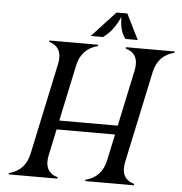

<svg xmlns="http://www.w3.org/2000/svg" viewBox="-60 -976 978 1034"><g transform="rotate(5 429.0 -459.5)"><path d="M527.8 -918.9H586.4L654.8 -781.2H588.9Q556.2 -818.8 556.2 -897.5Q522 -819.8 466.8 -781.2H400.9ZM24.4 0 25.9 -7.3Q113.8 -29.3 133.3 -122.1L238.3 -615.2Q242.2 -634.3 242.2 -649.9Q242.2 -712.4 179.7 -730L181.2 -737.3H444.8L443.4 -730Q355.5 -708 335.9 -615.2L271.5 -312.5H587.4L651.9 -615.2Q655.8 -634.3 655.8 -650.4Q655.8 -712.9 593.8 -730L595.2 -737.3H858.4L856.9 -730Q769 -708 749.5 -615.2L644.5 -122.1Q640.6 -103 640.6 -87.4Q640.6 -24.9 703.1 -7.3L701.7 0H438.5L439.9 -7.3Q527.3 -29.3 546.9 -122.1L577.1 -263.7H261.2L231 -122.1Q227.1 -103 227.1 -87.4Q227.1 -24.9 289.6 -7.3L288.1 0Z"/></g></svg>

Font: Modern Antiqua
Style: Book Oblique
Weight: 400
Italic angle: -12°
Designer: Wojciech Kalinowski "wmk69" (wmk69@o2.pl)
Foundry: Wojciech Kalinowski "wmk69" (wmk69@o2.pl)
Version: Version 3.1.0; 2021-05-28